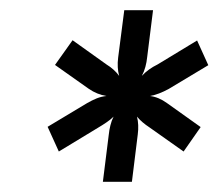

<svg xmlns="http://www.w3.org/2000/svg" viewBox="-20 -777 436 377"><path d="M311.5 -602.5Q291.5 -591.5 274.5 -588.5Q291.5 -586.5 308 -574.5L374 -527.5L340.5 -479.5L274 -526.5Q258 -537 249 -548Q253 -532 250.5 -513L239 -420H182L193.5 -512Q194.5 -522 196.8 -531Q199 -540 203 -548Q197 -542 189.2 -536.8Q181.5 -531.5 173 -526.5L95.5 -479.5L73.5 -528L151 -574.5Q160.5 -580 169.8 -583.8Q179 -587.5 189 -588.5Q170.5 -591.5 154.5 -602.5L88 -649.5L122.5 -698L189 -650.5Q204.5 -641 214 -628Q209.5 -644 212 -664L224 -757H280.5L269 -665Q268 -655 265.5 -645.8Q263 -636.5 258.5 -628Q271 -641.5 289.5 -650.5L367 -697.5L389 -649Z"/></svg>

Font: Lato 2
Style: Bold Italic
Weight: 700
Italic angle: -7°
Designer: Lukasz Dziedzic with Adam Twardoch and Botio Nikoltchev
Foundry: tyPoland Lukasz Dziedzic
Version: Version 2.015; 2015-08-06; http://www.latofonts.com/